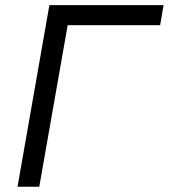

<svg xmlns="http://www.w3.org/2000/svg" viewBox="-20 -713 644 733"><path d="M46.9 0H129.9L238.3 -616.7H591.3L604.5 -693.4H168.5Z"/></svg>

Font: Cascadia Code SemiLight
Style: Italic
Weight: 350
Italic angle: -10°
Monospace: yes
Designer: Aaron Bell
Foundry: Saja Typeworks
Version: Version 2404.023